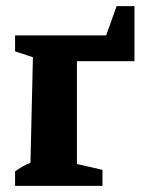

<svg xmlns="http://www.w3.org/2000/svg" viewBox="-20 -604 457 624"><path d="M359 -584H417V-405H230V-71L313 -52V0H29V-47Q40 -55 52 -62Q64 -69 79 -75L87 -418L29 -437V-489H325Z"/></svg>

Font: Piazzolla
Style: Bold
Weight: 700
Designer: Juan Pablo del Peral
Foundry: Huerta Tipografica
Version: Version 1.330